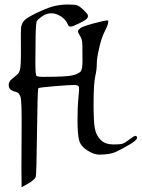

<svg xmlns="http://www.w3.org/2000/svg" viewBox="-20 -668 614 832"><path d="M573.7 -70.3Q573.7 -60.5 540 -40.8Q506.3 -21 481.2 -9.5Q456.1 2 409.7 2Q387.2 2 358.6 -16.1Q330.1 -34.2 323 -59.8Q315.9 -85.4 315.9 -146Q315.9 -206.5 319.3 -239Q322.8 -271.5 322.8 -278.3Q322.8 -285.2 322 -290.3Q321.3 -295.4 315.9 -297.6Q310.5 -299.8 300.8 -299.8Q281.2 -299.8 215.3 -294.4Q149.4 -289.1 146 -285.6Q142.6 -282.2 140.4 -95.7Q138.2 90.8 134.8 98.6Q128.4 112.8 101.1 127.9L73.7 143.6L73.2 103Q72.8 83 72.8 64.9L73.7 -111.8Q74.7 -228 69.1 -247.3Q63.5 -266.6 48.3 -270Q33.2 -273.4 25.4 -280.5Q17.6 -287.6 17.6 -299.8Q17.6 -314 30.3 -324.7L56.6 -346.7Q68.4 -356.4 69.8 -394Q71.3 -431.6 70.6 -471.7Q69.8 -511.7 70.3 -524.4Q70.8 -537.1 71.5 -548.3Q72.3 -559.6 80.6 -573.5Q88.9 -587.4 133.5 -609.4Q178.2 -631.3 207.5 -639.6Q239.7 -648.4 272.2 -648.4Q304.7 -648.4 314.5 -645Q324.2 -641.6 338.9 -627.7Q353.5 -613.8 358.2 -607.2Q362.8 -600.6 360.4 -593.8Q357.9 -586.9 349.1 -581.1Q340.3 -575.2 323.2 -566.9Q306.2 -558.6 298.8 -555.7Q291.5 -552.7 285.6 -552.7Q279.8 -552.7 277.3 -555.9Q274.9 -559.1 272 -566.4Q264.6 -583 244.4 -596.7Q224.1 -610.4 202.6 -610.4Q181.2 -610.4 162.6 -597.4Q144 -584.5 139.6 -576.2Q135.3 -567.9 134.3 -509.5Q133.3 -451.2 133.3 -397.7Q133.3 -344.2 137.9 -339.6Q142.6 -335 168 -335Q270 -335 294.9 -341.6Q319.8 -348.1 328.9 -357.7Q337.9 -367.2 337.4 -405.3L336.9 -471.2Q336.9 -498.5 326.7 -512.7Q316.9 -527.3 317.9 -533.2Q318.8 -539.1 328.6 -546.4Q338.4 -553.7 386 -566.7Q433.6 -579.6 446.8 -579.6Q450.7 -579.6 448 -566.7Q445.3 -553.7 432.6 -529.3Q419.9 -504.9 409.4 -458.7Q398.9 -412.6 399.4 -391.1Q399.9 -369.6 392.8 -337.6Q385.7 -305.7 385.5 -222.9Q385.3 -140.1 391.1 -110.6Q397 -81.1 416.5 -61.5Q436 -42 471.7 -42Q500 -42 510.7 -45.2Q521.5 -48.3 547.6 -68.6Q573.7 -88.9 573.7 -70.3Z"/></svg>

Font: Eadui
Style: Medium
Weight: 500
Designer: Peter S. Baker
Version: Version 1.1